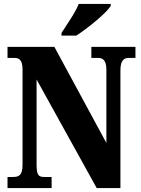

<svg xmlns="http://www.w3.org/2000/svg" viewBox="-20 -951 712 971"><path d="M291 -784V-771H366C425 -809 519 -886 540 -921V-931H378C361 -886 316 -825 291 -784ZM18 0H241V-56H205C176 -56 165 -63 165 -119V-549L469 0H589V-595C589 -643 605 -658 630 -658H665V-714H442V-658H478C500 -658 518 -645 518 -599V-228L255 -714H18V-658H53C74 -658 94 -651 94 -599V-119C94 -63 75 -56 45 -56H18Z"/></svg>

Font: Noto Serif Ethiopic ExtraCondensed Black
Style: Regular
Weight: 900
Width: 2
Designer: Monotype Design Team
Foundry: Monotype Imaging Inc.
Version: Version 2.102